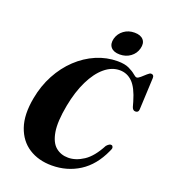

<svg xmlns="http://www.w3.org/2000/svg" viewBox="-162 -1025 1018 1153"><g transform="rotate(20 347.0 -448.0)"><path d="M600.5 -226.5Q607 -224 609 -215.2Q611 -206.5 602 -190Q556 -88 477.8 -38.2Q399.5 11.5 302 11.5Q217 11.5 155.5 -28Q94 -67.5 67.8 -144Q41.5 -220.5 62.5 -331.5Q78 -415 115.5 -484.8Q153 -554.5 207 -605.5Q261 -656.5 326.2 -684.5Q391.5 -712.5 462 -712.5Q508 -712.5 535.5 -699.2Q563 -686 578 -672.8Q593 -659.5 601 -659.5Q610 -659.5 624.5 -672.2Q639 -685 653.2 -698Q667.5 -711 675.5 -711Q694.5 -711 694 -690L684.5 -485.5Q683.5 -465 664 -465Q648 -464.5 641 -484.5L632 -516.5Q608.5 -598 574.2 -632Q540 -666 492.5 -666Q441.5 -666 396.2 -628Q351 -590 317 -520.5Q283 -451 265 -357Q244.5 -249 255.2 -185.2Q266 -121.5 299 -93.8Q332 -66 379 -66Q427.5 -66 477 -98.5Q526.5 -131 568 -210Q587 -231.5 600.5 -226.5ZM458 -754.5Q419 -754.5 401.2 -775.5Q383.5 -796.5 392.5 -831.5Q402 -866 430.8 -887.2Q459.5 -908.5 498.5 -908.5Q538 -908.5 555.8 -887.5Q573.5 -866.5 564 -831.5Q555 -797 526.2 -775.8Q497.5 -754.5 458 -754.5Z"/></g></svg>

Font: Fraunces 72pt
Style: Bold Italic
Weight: 700
Italic angle: -16°
Version: Version 1.000;[b76b70a41]